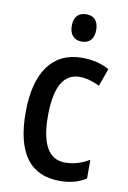

<svg xmlns="http://www.w3.org/2000/svg" viewBox="-86 -797 571 859"><g transform="rotate(10 200.0 -367.5)"><path d="M236 -745C201 -745 180 -725 180 -683C180 -642 202 -621 236 -621C270 -621 291 -642 291 -683C291 -724 271 -745 236 -745ZM247 10C292 10 332 0 366 -22V-107C331 -87 297 -75 256 -75C182 -75 145 -140 145 -267C145 -397 181 -464 255 -464C284 -464 315 -455 346 -440L375 -520C344 -538 303 -550 251 -550C116 -550 44 -447 44 -266C44 -79 114 10 247 10Z"/></g></svg>

Font: Noto Sans Gujarati Condensed Medium
Style: Regular
Weight: 500
Width: 3
Designer: Jelle Bosma - Monotype Design Team, Universal Thirst
Foundry: Monotype Imaging Inc.
Version: Version 2.106